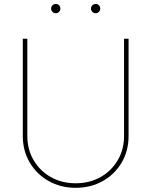

<svg xmlns="http://www.w3.org/2000/svg" viewBox="-20 -919 749 950"><path d="M354.5 10.3Q280.3 10.3 220.9 -23.2Q161.6 -56.6 127.2 -114.7Q92.8 -172.9 92.8 -246.6V-727.5H115.2V-246.6Q115.2 -179.2 146.5 -126.2Q177.7 -73.2 231.9 -42.7Q286.1 -12.2 354.5 -12.2Q423.3 -12.2 477.3 -42.7Q531.2 -73.2 562.5 -126.2Q593.8 -179.2 593.8 -246.6V-727.5H616.2V-246.6Q616.2 -172.9 582 -114.7Q547.9 -56.6 488.5 -23.2Q429.2 10.3 354.5 10.3ZM453.6 -853.5Q443.8 -853.5 437 -860.4Q430.2 -867.2 430.2 -876.5Q430.2 -886.2 437 -892.8Q443.8 -899.4 453.6 -899.4Q462.9 -899.4 469.5 -892.8Q476.1 -886.2 476.1 -876.5Q476.1 -867.2 469.5 -860.4Q462.9 -853.5 453.6 -853.5ZM256.3 -853.5Q246.6 -853.5 239.7 -860.4Q232.9 -867.2 232.9 -876.5Q232.9 -886.2 239.7 -892.8Q246.6 -899.4 256.3 -899.4Q265.6 -899.4 272.2 -892.8Q278.8 -886.2 278.8 -876.5Q278.8 -867.2 272.2 -860.4Q265.6 -853.5 256.3 -853.5Z"/></svg>

Font: Inter 17pt Thin
Style: Regular
Weight: 250
Version: Version 4.001;git-66647c0bb